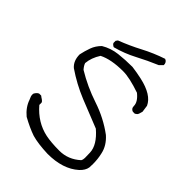

<svg xmlns="http://www.w3.org/2000/svg" viewBox="-242 -978 1093 1093"><g transform="rotate(45 305.0 -431.0)"><path d="M180 -699Q178 -699 174.5 -701Q171 -703 166.5 -707Q162 -711 161 -716V-732L169 -743Q237 -769 300.5 -802.5Q364 -836 433 -859Q453 -852 453 -828L433 -808Q369 -781 308.5 -749Q248 -717 180 -699ZM342 -3Q262 -6 214 -20Q167 -36 109 -68Q67 -103 52 -148Q42 -168 42 -180L43 -189Q53 -207 66 -212H82Q89 -206 99 -200Q109 -194 112 -185V-167Q177 -91 267 -72Q311 -63 377 -63Q448 -63 503 -113Q509 -123 509 -137L508 -179Q506 -238 435 -299Q350 -332 264.5 -367Q179 -402 103 -454Q71 -482 71 -533Q78 -566 89.5 -598Q101 -630 127 -656Q172 -683 225 -689Q278 -695 334 -695Q373 -690 414 -681Q522 -657 549 -597L555 -555Q549 -529 543 -524Q537 -519 532 -516H516Q497 -522 497 -543Q497 -576 456 -609Q366 -640 314 -640Q218 -640 161 -611Q132 -566 128 -520Q133 -504 149 -486Q233 -435 328 -403.5Q423 -372 501 -314Q546 -274 557 -223Q566 -186 566 -145L565 -117Q561 -90 534 -65Q465 -3 342 -3Z"/></g></svg>

Font: Yozai
Style: Regular
Weight: 400
Designer: LXGW / Y.OzVox
Foundry: LXGW / Y.OzVox
Version: Version 0.861;October 22, 2024